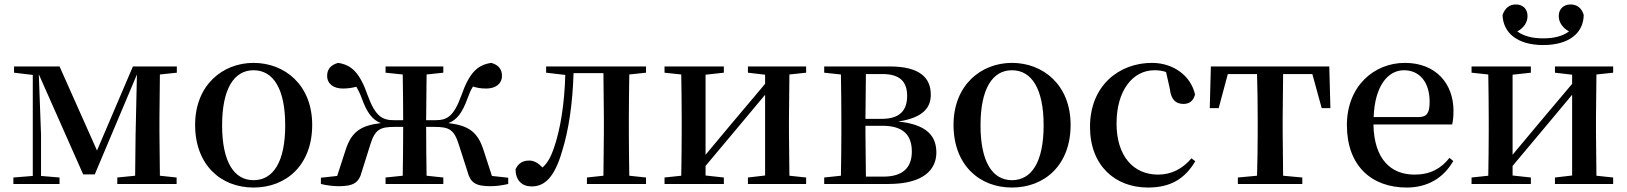

<svg xmlns="http://www.w3.org/2000/svg" viewBox="-20 -825 7295 861"><path d="M127 0H247V-29L164 -36V-221L154 -492L353 -43H405L594 -491L588 -219L586 -37L506 -29V0H772V-29L697 -37L695 -232V-296L697 -491L773 -499V-527H576L415 -150L247 -527H43V-499L127 -489V-36L40 -29V0Z M1117 16C1264 16 1380 -85 1380 -265C1380 -444 1257 -543 1117 -543C978 -543 855 -443 855 -265C855 -86 970 16 1117 16ZM1117 -17C1029 -17 976 -100 976 -263C976 -426 1029 -510 1117 -510C1206 -510 1259 -426 1259 -263C1259 -100 1206 -17 1117 -17Z M1709 -499 1786 -491C1787 -436 1788 -353 1788 -286H1747C1696 -286 1664 -301 1629 -397C1594 -497 1558 -534 1496 -543C1464 -534 1447 -515 1447 -485C1447 -449 1476 -428 1517 -428C1540 -428 1559 -431 1578 -436C1586 -422 1594 -407 1602 -385C1626 -318 1651 -287 1688 -273C1596 -262 1556 -233 1530 -153L1492 -36L1419 -28V0C1443 6 1473 10 1499 10C1566 10 1590 -6 1603 -57L1641 -178C1662 -245 1685 -256 1751 -256H1788C1788 -178 1787 -93 1786 -37L1709 -29V0H1968V-29L1893 -37C1892 -93 1891 -178 1891 -256H1927C1993 -256 2016 -245 2037 -178L2076 -57C2089 -6 2112 10 2180 10C2205 10 2234 6 2259 0V-28L2186 -36L2148 -153C2122 -233 2082 -262 1991 -273C2028 -287 2053 -318 2077 -385C2085 -407 2092 -423 2101 -437C2119 -431 2137 -428 2161 -428C2202 -428 2231 -449 2231 -485C2231 -515 2215 -534 2183 -543C2120 -534 2084 -497 2049 -397C2014 -301 1984 -286 1932 -286H1891L1893 -491L1968 -499V-527H1709Z M2685 0H2877V-29L2802 -37C2801 -93 2800 -177 2800 -232V-296C2800 -351 2801 -435 2802 -491L2877 -499V-527H2429V-499L2515 -489C2511 -358 2494 -248 2463 -158C2449 -118 2434 -93 2413 -74C2393 -94 2375 -105 2353 -105C2325 -105 2304 -93 2292 -66C2292 -16 2321 11 2364 11C2421 11 2466 -27 2501 -148C2530 -241 2548 -360 2552 -497H2686L2688 -296V-232L2686 -37L2612 -29V0Z M3334 -499 3411 -490V-449L3261 -271L3144 -131V-490L3226 -499V-527H2960V-499L3035 -491C3036 -435 3037 -351 3037 -296V-232C3037 -177 3036 -93 3035 -37L2960 -29V0H3226V-29L3144 -38V-81L3289 -254L3411 -400V-38L3334 -29V0H3595V-29L3520 -37L3518 -232V-296L3520 -491L3595 -499V-527H3334Z M3749 0H3964C4126 0 4179 -68 4179 -141C4179 -217 4134 -267 4008 -280C4125 -298 4154 -346 4154 -401C4154 -478 4102 -527 3970 -527H3676V-499L3751 -491C3752 -435 3753 -351 3753 -296V-232C3753 -177 3752 -93 3751 -37L3676 -29V0ZM3863 -493H3937C4015 -493 4048 -459 4048 -395C4048 -326 4011 -292 3934 -292H3861ZM3861 -261H3937C4032 -261 4069 -218 4069 -145C4069 -73 4028 -33 3942 -33H3863L3861 -232Z M4518 16C4665 16 4781 -85 4781 -265C4781 -444 4658 -543 4518 -543C4379 -543 4256 -443 4256 -265C4256 -86 4371 16 4518 16ZM4518 -17C4430 -17 4377 -100 4377 -263C4377 -426 4430 -510 4518 -510C4607 -510 4660 -426 4660 -263C4660 -100 4607 -17 4518 -17Z M5128 16C5230 16 5294 -24 5340 -102L5323 -115C5282 -67 5232 -42 5173 -42C5062 -42 4987 -126 4987 -271C4987 -420 5060 -510 5157 -510C5175 -510 5192 -508 5209 -502L5226 -427C5231 -377 5254 -359 5287 -359C5314 -359 5331 -372 5339 -401C5321 -484 5243 -543 5146 -543C4998 -543 4868 -441 4868 -256C4868 -83 4980 16 5128 16Z M5616 0H5820V-29L5734 -37L5732 -232V-296L5734 -493H5865L5907 -340H5946L5941 -527H5410L5405 -340H5445L5486 -493H5617C5619 -437 5620 -351 5620 -296V-232C5620 -177 5619 -94 5617 -37L5531 -29V0Z M6288 16C6383 16 6454 -28 6497 -103L6480 -117C6442 -69 6394 -42 6323 -42C6218 -42 6142 -110 6139 -267H6492C6496 -284 6498 -303 6498 -328C6498 -449 6420 -543 6280 -543C6142 -543 6020 -439 6020 -264C6020 -81 6131 16 6288 16ZM6140 -300C6145 -440 6204 -510 6276 -510C6347 -510 6391 -455 6391 -369C6391 -320 6380 -300 6341 -300Z M6900 -623C7019 -623 7081 -679 7082 -758C7073 -789 7052 -805 7023 -805C6992 -805 6970 -785 6970 -753C6970 -724 6988 -700 7016 -684C6986 -662 6948 -653 6900 -653C6853 -653 6815 -662 6784 -684C6813 -700 6830 -724 6830 -753C6830 -785 6809 -805 6778 -805C6749 -805 6729 -789 6718 -758C6720 -680 6782 -623 6900 -623ZM6953 -499 7030 -490V-449L6880 -271L6763 -131V-490L6845 -499V-527H6579V-499L6654 -491C6655 -435 6656 -351 6656 -296V-232C6656 -177 6655 -93 6654 -37L6579 -29V0H6845V-29L6763 -38V-81L6908 -254L7030 -400V-38L6953 -29V0H7214V-29L7139 -37L7137 -232V-296L7139 -491L7214 -499V-527H6953Z"/></svg>

Font: Noto Serif HK SemiBold
Style: Regular
Weight: 600
Designer: Ryoko NISHIZUKA 西塚涼子 (kana & ideographs); Frank Grießhammer (Latin, Greek & Cyrillic); Wenlong ZHANG 张文龙 (bopomofo); San
Foundry: Adobe
Version: Version 2.001;hotconv 1.1.0;makeotfexe 2.6.0